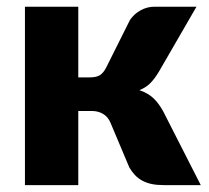

<svg xmlns="http://www.w3.org/2000/svg" viewBox="-20 -538 607 558"><path d="M357.5 -479.5Q369 -497 388.2 -507.8Q407.5 -518.5 428.5 -518.5H551L442 -330Q429.5 -309 416.5 -296Q403.5 -283 385 -276Q410.5 -267.5 426.5 -252Q442.5 -236.5 455 -213L563.5 0H456.5Q436 0 420.8 -3.2Q405.5 -6.5 393.5 -13Q381.5 -19.5 372.5 -29Q363.5 -38.5 356 -51L301 -181.5Q293.5 -199 279.2 -207.2Q265 -215.5 246.5 -215.5H207.5V0H52.5V-518.5H207.5V-313H239.5Q260.5 -313 270.8 -319.8Q281 -326.5 289 -342.5Z"/></svg>

Font: Lato Black
Style: Regular
Weight: 900
Designer: Lukasz Dziedzic
Foundry: tyPoland Lukasz Dziedzic
Version: Version 2.007; 2014-02-27